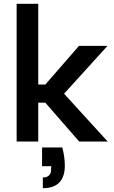

<svg xmlns="http://www.w3.org/2000/svg" viewBox="-20 -740 596 1004"><path d="M306 31Q313 59 316 82Q319 105 319 126Q319 184 290.5 214Q262 244 204 244V188Q221 188 231 181.5Q241 175 245 163Q246 159 246.5 155.5Q247 152 247 148L248 129H200V31ZM67 -720H180V-298H217L393 -500H542L315 -250L543 0H394L217 -203H180V0H67Z"/></svg>

Font: Albert Sans SemiBold
Style: Regular
Weight: 600
Designer: Andreas Rasmussen
Foundry: a.Foundry
Version: Version 1.025